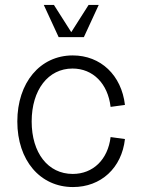

<svg xmlns="http://www.w3.org/2000/svg" viewBox="-20 -740 575 776"><path d="M275 16C388 16 472 -61 485 -178L427 -186C416 -95 356 -37 274 -37C174 -37 108 -122 108 -249C108 -377 175 -463 273 -463C356 -463 416 -402 427 -308L485 -316C471 -436 387 -516 274 -516C142 -516 50 -406 50 -249C50 -92 142 16 275 16ZM217 -590H319L379 -720H338L268 -610L198 -720H157Z"/></svg>

Font: Uncut Sans Light
Style: Regular
Weight: 300
Designer: Kasper Nordkvist
Foundry: UNCUT.wtf
Version: Version 1.304;Glyphs 3.2 (3246)